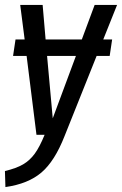

<svg xmlns="http://www.w3.org/2000/svg" viewBox="-35 -547 495 779"><path d="M420 -387 410 -320H357L227 5Q187 107 133 153Q79 199 -13 212L-15 147Q31 136 58.5 120Q86 104 106 76.5Q126 49 146 0H113L73 -320H18L28 -387H65L47 -527H138L150 -387H297L349 -527H440L384 -387ZM273 -320H156L179 -67Z"/></svg>

Font: Fira Sans Compressed
Style: Italic
Weight: 400
Width: 1
Italic angle: -8°
Designer: bBox Type GmbH & Carrois Corporate GbR & Edenspiekermann AG
Foundry: bBox Type GmbH & Carrois Corporate GbR & Edenspiekermann AG
Version: Version 4.301